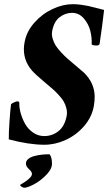

<svg xmlns="http://www.w3.org/2000/svg" viewBox="-20 -674 522 907"><path d="M102.5 98.6Q102.5 85.9 113.5 76.9Q124.5 67.9 142.1 63.2Q159.7 58.6 177.5 56.6Q195.3 54.7 213.9 54.7Q225.6 67.4 225.6 100.6Q225.6 122.6 202.6 147.9Q179.7 173.3 150.4 190.9Q121.1 208.5 98.6 212.9H95.7Q89.8 212.9 82.5 208.5Q75.2 204.1 75.2 199.2Q75.2 198.7 89.1 190.7Q103 182.6 116.9 170.4Q130.9 158.2 130.9 147.5Q130.9 137.2 116.7 124.8Q102.5 112.3 102.5 98.6ZM324.2 -654.3Q343.3 -654.3 363.8 -651.4Q384.3 -648.4 397 -645.8Q409.7 -643.1 435.3 -636.2Q460.9 -629.4 471.7 -627Q463.9 -556.2 450.2 -464.8Q444.3 -459 438.5 -459Q413.1 -459 413.1 -465.8Q414.6 -496.1 406.5 -528.6Q398.4 -561 375.7 -587.2Q353 -613.3 320.3 -613.3Q289.1 -613.3 262.2 -593.3Q235.4 -573.2 226.6 -528.3Q223.1 -510.7 228.5 -492.2Q233.9 -473.6 242.9 -459.2Q252 -444.8 269 -426.5Q286.1 -408.2 297.6 -398.2Q309.1 -388.2 328.1 -372.1Q369.1 -337.9 377.4 -330.1Q425.8 -282.2 427.2 -219.7Q427.7 -196.8 422.9 -170.9Q413.1 -119.1 376 -76.9Q338.9 -34.7 289.3 -12.5Q239.7 9.8 189.5 9.8Q117.7 9.8 21.5 -15.6Q21 -44.9 24.9 -101.3Q28.8 -157.7 32.2 -181.6Q35.6 -185.5 46.6 -190.4Q57.6 -195.3 61.5 -195.3Q71.3 -195.3 71.3 -187.5Q70.3 -166.5 77.4 -140.6Q84.5 -114.7 98.1 -89.8Q111.8 -64.9 135.7 -48.1Q159.7 -31.2 188.5 -31.2Q226.6 -31.2 255.9 -54.2Q285.2 -77.1 294.9 -126Q298.3 -144 293.5 -162.8Q288.6 -181.6 280.3 -195.6Q272 -209.5 256.1 -226.6Q240.2 -243.7 230 -252.4Q219.7 -261.2 203.1 -275.4Q194.8 -282.2 191.4 -285.2Q146.5 -323.2 131.8 -339.8Q86.4 -391.6 93.8 -460Q94.7 -468.3 96.7 -477.5Q106 -525.9 142.8 -567.4Q179.7 -608.9 228.5 -631.6Q277.3 -654.3 324.2 -654.3Z"/></svg>

Font: Crimson
Style: BoldItalic
Weight: 700
Italic angle: -11°
Version: Version 0.8